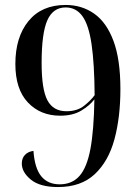

<svg xmlns="http://www.w3.org/2000/svg" viewBox="-20 -744 558 775"><path d="M214 11Q141 11 104.5 -19Q68 -49 68 -84Q68 -105 80.5 -118.5Q93 -132 115 -135Q120 -65 146.5 -32.5Q173 0 221 0Q271 0 301 -34Q331 -68 345 -143Q359 -218 361 -343Q342 -318 308 -297.5Q274 -277 223 -277Q143 -277 92.5 -330.5Q42 -384 42 -486Q42 -594 95 -659Q148 -724 245 -724Q310 -724 360 -689Q410 -654 438 -579Q466 -504 466 -384Q466 -271 442 -182Q418 -93 362.5 -41Q307 11 214 11ZM248 -295Q292 -295 320 -317.5Q348 -340 362 -360Q361 -488 349.5 -566Q338 -644 312.5 -679Q287 -714 245 -714Q194 -714 171 -662Q148 -610 148 -490Q148 -383 171.5 -339Q195 -295 248 -295Z"/></svg>

Font: Noto Serif Display SemiCondensed Medium
Style: Regular
Weight: 500
Width: 4
Designer: Monotype Design Team
Foundry: Monotype Imaging Inc.
Version: Version 2.009